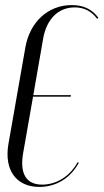

<svg xmlns="http://www.w3.org/2000/svg" viewBox="-20 -727 407 755"><path d="M13 -160C-4 -59 43 8 135 8C200 8 257 -26 290 -87L285 -89C256 -35 203 -1 146 -1C83 -1 57 -44 71 -125L110 -347H258L259 -353H111L150 -577C164 -653 210 -698 274 -698C310 -698 340 -683 362 -653L367 -657C342 -691 308 -707 262 -707C169 -707 98 -641 80 -542Z"/></svg>

Font: Moniqa Ita Display
Style: Italic
Weight: 400
Italic angle: -10°
Designer: Rajesh Rajput
Foundry: Rajesh Rajput
Version: Version 1.000